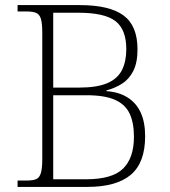

<svg xmlns="http://www.w3.org/2000/svg" viewBox="-20 -734 669 754"><path d="M49 0V-25H84Q109 -25 122 -30.5Q135 -36 140.5 -54.5Q146 -73 146 -109V-606Q146 -643 140.5 -660.5Q135 -678 121.5 -683.5Q108 -689 84 -689H49V-714H293Q410 -714 465 -673.5Q520 -633 520 -540Q520 -488 503.5 -455.5Q487 -423 459.5 -405.5Q432 -388 398 -379V-376Q446 -373 480.5 -351.5Q515 -330 532.5 -292Q550 -254 550 -199Q550 -95 493.5 -47.5Q437 0 323 0ZM318 -30Q421 -30 463.5 -72Q506 -114 506 -197Q506 -252 489 -288Q472 -324 431.5 -342Q391 -360 320 -360H189V-30ZM290 -390Q361 -390 401.5 -407.5Q442 -425 459 -459Q476 -493 476 -541Q476 -618 433.5 -651Q391 -684 288 -684H189V-390Z"/></svg>

Font: Noto Serif Thai ExtraLight
Style: Regular
Weight: 250
Version: Version 2.001